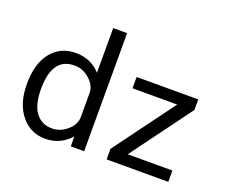

<svg xmlns="http://www.w3.org/2000/svg" viewBox="-123 -946 1363 1152"><g transform="rotate(20 559.0 -370.0)"><path d="M134.8 -260.7Q134.8 -161.1 172.4 -110.8Q210 -60.5 276.4 -60.5Q330.1 -60.5 373.5 -98.6Q417 -136.7 417 -184.6V-336.9Q417 -384.8 374 -423.3Q331.1 -461.9 276.4 -461.9Q134.8 -461.9 134.8 -260.7ZM505.9 -752V2H420.9L419.9 -61.5Q356.4 11.7 258.8 11.7Q165 11.7 105 -62Q44.9 -135.7 44.9 -260.7Q44.9 -390.6 103 -462.9Q161.1 -535.2 258.8 -535.2Q355.5 -535.2 417 -466.8V-752ZM649.4 -524.4H1043V-457L757.8 -70.3H1043V2H649.4V-65.4L934.6 -452.1H649.4Z"/></g></svg>

Font: Gen Shin Gothic Regular
Style: Regular
Weight: 400
Designer: [Source Han Sans]
Ryoko NISHIZUKA  (kana & ideographs); Paul D. Hunt (Latin, Greek & Cyrillic); Wenlong ZHANG  (bopomofo
Version: Version 1.002.20150607